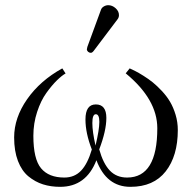

<svg xmlns="http://www.w3.org/2000/svg" viewBox="-20 -704 736 736"><path d="M395 -684.1Q410.2 -684.1 423.1 -672.6Q436 -661.1 436 -646Q436 -637.7 431.2 -630.9L339.4 -509.3Q333.5 -501.5 328.1 -501.5Q322.3 -501.5 317.6 -505.6Q313 -509.8 313 -515.1Q313 -517.6 314.9 -524.4L367.2 -667Q370.1 -674.8 378.2 -679.4Q386.2 -684.1 395 -684.1ZM360.8 -236.8Q360.8 -266.1 347.2 -266.1Q334 -266.1 334 -232.4Q334 -198.7 346.2 -146Q360.8 -207 360.8 -236.8ZM661.6 -205.6Q661.6 -106.4 615.2 -47.1Q568.8 12.2 480 12.2Q387.7 12.2 349.6 -89.8Q310.1 12.2 210.4 12.2Q174.8 12.2 144.8 2.7Q114.7 -6.8 89.1 -27.8Q63.5 -48.8 48.8 -86.9Q34.2 -125 34.2 -177.2Q34.2 -252.4 84 -323.7Q133.8 -395 218.8 -441.9L231.4 -422.4Q217.3 -414.6 198.2 -396Q179.2 -377.4 158 -348.1Q136.7 -318.8 122.3 -274.9Q107.9 -231 107.9 -183.6Q107.9 -94.2 137.5 -58.8Q167 -23.4 226.6 -23.4Q265.6 -23.4 290.8 -49.8Q315.9 -76.2 332 -130.9Q307.6 -193.8 307.6 -246.1Q307.6 -303.7 347.2 -303.7Q387.7 -303.7 387.7 -252Q387.7 -203.1 360.4 -131.3Q375.5 -77.1 400.9 -50.3Q426.3 -23.4 467.3 -23.4Q583 -23.4 583 -212.4Q583 -323.2 461.9 -422.9L477.1 -441.9Q488.3 -436.5 499.3 -431.2Q510.3 -425.8 529.8 -413.6Q549.3 -401.4 565.7 -388.2Q582 -375 600.6 -355.2Q619.1 -335.4 631.8 -314Q644.5 -292.5 653.1 -264.2Q661.6 -235.8 661.6 -205.6Z"/></svg>

Font: Libertinage
Style: f
Weight: 400
Designer: OSP
Foundry: OSP
Version: Version 1.0; 2008; OFL relea